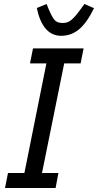

<svg xmlns="http://www.w3.org/2000/svg" viewBox="-20 -940 490 960"><path d="M5 0 20 -75H102L212 -623H130L145 -698H398L383 -623H301L190 -75H272L258 0ZM286 -761Q239 -761 208.5 -796.5Q178 -832 164 -900L213 -920L223 -895Q232 -874 239.5 -860Q247 -846 254.5 -838.5Q262 -831 271.5 -828Q281 -825 293 -825Q305 -825 315 -828Q325 -831 335 -839Q345 -847 357 -860.5Q369 -874 384 -895L402 -920L450 -899Q415 -827 376 -794Q337 -761 286 -761Z"/></svg>

Font: IBM Plex Sans Condensed Text
Style: Italic
Weight: 450
Width: 3
Italic angle: -11°
Designer: Mike Abbink, Paul van der Laan, Pieter van Rosmalen
Foundry: Bold Monday
Version: Version 1.1